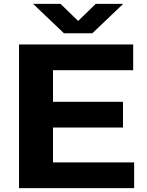

<svg xmlns="http://www.w3.org/2000/svg" viewBox="-20 -969 757 989"><path d="M78 0V-740H666V-607.5H253V-444.5H613.5V-312H253V-132.5H671V0ZM309.5 -797.5 150.5 -949H292L382.5 -861L473 -949H614.5L455.5 -797.5Z"/></svg>

Font: Encode Sans Exp
Style: Bold
Weight: 700
Width: 7
Designer: Multiple Designers
Foundry: Impallari Type
Version: Version 3.002; ttfautohint (v1.8.3) -l 8 -r 50 -G 200 -x 14 